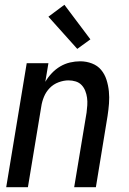

<svg xmlns="http://www.w3.org/2000/svg" viewBox="-20 -785 540 805"><path d="M6 0 92 -520H183L170 -442Q181 -461 197 -478Q213 -495 232.5 -506.5Q252 -518 273.5 -523Q295 -528 316 -528Q342 -528 365.5 -519Q389 -510 404 -492Q419 -474 426.5 -450.5Q434 -427 436.5 -402Q439 -377 437 -351Q435 -325 431 -299L382 0H291L343 -313Q345 -328 346 -344Q347 -360 345 -375Q343 -390 337.5 -404Q332 -418 322 -428.5Q312 -439 297.5 -443.5Q283 -448 267 -448Q247 -448 225.5 -440Q204 -432 188.5 -416Q173 -400 164.5 -379.5Q156 -359 153 -338L97 0ZM304 -580 183 -715 250 -765 359 -620Z"/></svg>

Font: Iosevka SS04 Medium
Style: Italic
Weight: 500
Italic angle: -9°
Monospace: yes
Designer: Belleve Invis
Foundry: Belleve Invis
Version: Version 19.0.0; ttfautohint (v1.8.4)